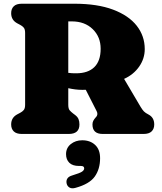

<svg xmlns="http://www.w3.org/2000/svg" viewBox="-20 -720 872 1032"><path d="M758 -456Q758 -405 728 -362Q698 -319 647 -296L735.5 -146Q745.5 -129.5 753.5 -121.2Q761.5 -113 779 -104Q809 -88 809 -51Q809 -27.5 795 -13.8Q781 0 751.5 0H532Q477 0 477 -51Q477 -62 481.5 -70.8Q486 -79.5 494 -88.5L498 -93Q502 -97.5 503.2 -105.2Q504.5 -113 499.5 -122.5L441 -237.5Q432.5 -237 423.5 -237Q403 -237 383.8 -239.5Q364.5 -242 347 -246V-157Q347 -135.5 354.5 -127Q362 -118.5 373 -110L383 -102.5Q397 -92 402 -79.8Q407 -67.5 407 -51Q407 0 349.5 0H97.5Q68 0 54 -13.8Q40 -27.5 40 -51Q40 -88 73 -105.5L89 -114Q100.5 -120 107.8 -128.8Q115 -137.5 115 -157V-543Q115 -562.5 107.8 -571.2Q100.5 -580 89 -586L73 -594.5Q40 -612 40 -649Q40 -672.5 54 -686.2Q68 -700 97.5 -700H379.5Q503.5 -700 587.8 -668.2Q672 -636.5 715 -581.5Q758 -526.5 758 -456ZM347 -605V-328.5Q357 -327 367.2 -326.5Q377.5 -326 389 -326Q453 -326 487 -359.2Q521 -392.5 521 -458Q521 -522 478.2 -563.5Q435.5 -605 366 -605ZM404.5 172Q370 172 352.5 154.8Q335 137.5 335 108.5Q335 75 360.5 54.5Q386 34 422 34Q464.5 34 491.2 58.8Q518 83.5 518 130.5Q518 188.5 489.5 228.8Q461 269 386.5 289.5Q366 295.5 353.5 288Q341 280.5 338 265.5Q335 251 342 239.8Q349 228.5 368 223Q409.5 210.5 421 202.5Q432.5 194.5 432.5 185Q432.5 172 414.5 172Z"/></svg>

Font: Fraunces 9pt SuperSoft Black
Style: Regular
Weight: 900
Version: Version 1.000;[b76b70a41]